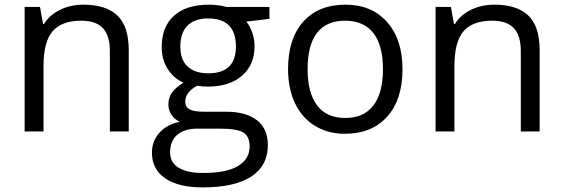

<svg xmlns="http://www.w3.org/2000/svg" viewBox="-20 -565 2419 825"><path d="M452.1 0V-346.2Q452.1 -411.6 422.4 -443.8Q392.6 -476.1 329.1 -476.1Q245.1 -476.1 206.1 -430.7Q167 -385.3 167 -280.8V0H85.9V-535.2H151.9L165 -461.9H168.9Q193.8 -501.5 238.8 -523.2Q283.7 -544.9 338.9 -544.9Q435.5 -544.9 484.4 -498.3Q533.2 -451.7 533.2 -349.1V0Z M1137.7 -535.2V-483.9L1038.6 -472.2Q1052.2 -455.1 1063 -427.5Q1073.7 -399.9 1073.7 -365.2Q1073.7 -286.6 1020 -239.7Q966.3 -192.9 872.6 -192.9Q848.6 -192.9 827.6 -196.8Q775.9 -169.4 775.9 -127.9Q775.9 -106 793.9 -95.5Q812 -85 856 -85H950.7Q1037.6 -85 1084.2 -48.3Q1130.9 -11.7 1130.9 58.1Q1130.9 147 1059.6 193.6Q988.3 240.2 851.6 240.2Q746.6 240.2 689.7 201.2Q632.8 162.1 632.8 90.8Q632.8 42 664.1 6.3Q695.3 -29.3 752 -42Q731.4 -51.3 717.5 -70.8Q703.6 -90.3 703.6 -116.2Q703.6 -145.5 719.2 -167.5Q734.9 -189.5 768.6 -210Q727.1 -227.1 700.9 -268.1Q674.8 -309.1 674.8 -361.8Q674.8 -449.7 727.5 -497.3Q780.3 -544.9 877 -544.9Q918.9 -544.9 952.6 -535.2ZM710.9 89.8Q710.9 133.3 747.6 155.8Q784.2 178.2 852.5 178.2Q954.6 178.2 1003.7 147.7Q1052.7 117.2 1052.7 64.9Q1052.7 21.5 1025.9 4.6Q999 -12.2 924.8 -12.2H827.6Q772.5 -12.2 741.7 14.2Q710.9 40.5 710.9 89.8ZM754.9 -363.8Q754.9 -307.6 786.6 -278.8Q818.4 -250 875 -250Q993.7 -250 993.7 -365.2Q993.7 -485.8 873.5 -485.8Q816.4 -485.8 785.6 -455.1Q754.9 -424.3 754.9 -363.8Z M1709.5 -268.1Q1709.5 -137.2 1643.6 -63.7Q1577.6 9.8 1461.4 9.8Q1389.6 9.8 1334 -23.9Q1278.3 -57.6 1248 -120.6Q1217.8 -183.6 1217.8 -268.1Q1217.8 -398.9 1283.2 -471.9Q1348.6 -544.9 1464.8 -544.9Q1577.1 -544.9 1643.3 -470.2Q1709.5 -395.5 1709.5 -268.1ZM1301.8 -268.1Q1301.8 -165.5 1342.8 -111.8Q1383.8 -58.1 1463.4 -58.1Q1543 -58.1 1584.2 -111.6Q1625.5 -165 1625.5 -268.1Q1625.5 -370.1 1584.2 -423.1Q1543 -476.1 1462.4 -476.1Q1382.8 -476.1 1342.3 -423.8Q1301.8 -371.6 1301.8 -268.1Z M2217.8 0V-346.2Q2217.8 -411.6 2188 -443.8Q2158.2 -476.1 2094.7 -476.1Q2010.7 -476.1 1971.7 -430.7Q1932.6 -385.3 1932.6 -280.8V0H1851.6V-535.2H1917.5L1930.7 -461.9H1934.6Q1959.5 -501.5 2004.4 -523.2Q2049.3 -544.9 2104.5 -544.9Q2201.2 -544.9 2250 -498.3Q2298.8 -451.7 2298.8 -349.1V0Z"/></svg>

Font: Sahel FD
Style: FD
Weight: 400
Foundry: Saber Rastikerdar (saber.rastikerdar@gmail.com)
Version: Version 3.3.1